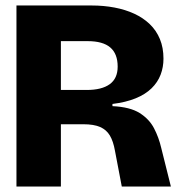

<svg xmlns="http://www.w3.org/2000/svg" viewBox="-20 -680 655 700"><path d="M40 0V-660H314Q358 -660 397.5 -652.5Q437 -645 469.5 -630Q502 -615 526 -592Q550 -569 563 -537.5Q576 -506 576 -466Q576 -435 565.5 -407.5Q555 -380 532.5 -358Q510 -336 474.5 -321.5Q439 -307 390 -301V-293Q454 -290 489 -268Q524 -246 541.5 -212.5Q559 -179 568 -140L603 0H424L399 -131Q393 -165 380.5 -186Q368 -207 345 -217Q322 -227 284 -227H202V0ZM202 -352H296Q351 -352 380 -373Q409 -394 409 -437Q409 -484 382 -507Q355 -530 300 -530H202Z"/></svg>

Font: Bricolage Grotesque 96pt ExtraBold
Style: Regular
Weight: 800
Designer: Mathieu Triay
Foundry: Atelier Triay
Version: Version 1.001;gftools[0.9.33.dev8+g029e19f]